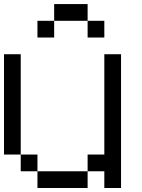

<svg xmlns="http://www.w3.org/2000/svg" viewBox="-20 -937 707 957"><path d="M0 -166.7V-666.7H83.3V-166.7ZM166.7 -166.7V-83.3H83.3V-166.7ZM166.7 -83.3H416.7V0H166.7ZM166.7 -750V-833.3H250V-750ZM500 -83.3H416.7V-166.7H500V-666.7H583.3V0H500ZM500 -833.3V-750H416.7V-833.3ZM250 -916.7H416.7V-833.3H250Z"/></svg>

Font: Galmuri11 Regular
Style: Regular
Weight: 400
Designer: Minseo Lee (Quiple)
Version: Version 2.356;hotconv 1.1.0;makeotfexe 2.6.0 DEVELOPMENT